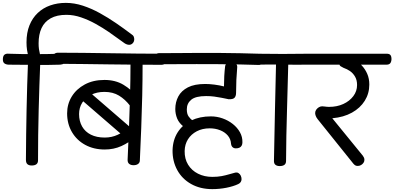

<svg xmlns="http://www.w3.org/2000/svg" viewBox="-64 -1137 2738 1333"><path d="M172 -705Q156 -705 146 -715.5Q136 -726 133 -741Q127 -767 123.5 -791Q120 -815 120 -843Q120 -910 140.5 -961Q161 -1012 198 -1047Q235 -1082 285 -1099.5Q335 -1117 393 -1117Q452 -1117 511.5 -1097.5Q571 -1078 629 -1046Q687 -1014 741.5 -976.5Q796 -939 845 -902Q861 -892 864.5 -882.5Q868 -873 868 -865Q868 -848 857.5 -837Q847 -826 833 -826Q817 -826 800.5 -837Q784 -848 760 -866Q732 -887 690.5 -915.5Q649 -944 600.5 -971Q552 -998 500 -1016Q448 -1034 397 -1034Q331 -1034 288 -1010Q245 -986 224.5 -942Q204 -898 204 -836Q204 -814 206.5 -796Q209 -778 214 -758Q214 -757 214 -755Q214 -753 214 -751Q214 -732 202 -718.5Q190 -705 172 -705ZM156 12Q137 12 126.5 3Q116 -6 116 -28Q117 -204 120.5 -375.5Q124 -547 131 -722Q132 -739 143 -748Q154 -757 173 -757Q216 -757 216 -719Q209 -544 204.5 -372Q200 -200 200 -24Q200 -5 188.5 3.5Q177 12 156 12ZM-5 -688Q-23 -689 -34 -697.5Q-45 -706 -44 -728Q-43 -751 -31.5 -758.5Q-20 -766 -3 -764Q176 -758 355 -764Q372 -766 382.5 -757.5Q393 -749 392 -726Q391 -704 380.5 -696.5Q370 -689 353 -688Q264 -685 174 -686.5Q84 -688 -5 -688Z M663 -99Q587 -99 528 -131Q469 -163 435.5 -220Q402 -277 402 -350Q402 -414 434 -466.5Q466 -519 524.5 -550.5Q583 -582 661 -582Q737 -582 793 -548.5Q849 -515 891 -462Q901 -450 901 -435Q901 -419 890 -403Q879 -387 864 -387Q856 -387 849.5 -392.5Q843 -398 838 -404Q805 -447 762.5 -473Q720 -499 661 -499Q608 -499 568 -478.5Q528 -458 506.5 -423.5Q485 -389 485 -345Q485 -296 506 -259Q527 -222 567 -202Q607 -182 663 -182Q712 -182 753.5 -201.5Q795 -221 829 -252Q837 -259 851 -259Q865 -259 876 -245Q887 -231 887 -215Q887 -205 883 -197Q879 -189 872 -184Q832 -147 779 -123Q726 -99 663 -99ZM806 -187Q802 -187 797.5 -189Q793 -191 790 -195L495 -450Q491 -455 488.5 -461.5Q486 -468 488 -475Q489 -483 496.5 -493Q504 -503 514.5 -510Q525 -517 532 -515Q537 -515 541.5 -512.5Q546 -510 548 -506L843 -251Q848 -247 849.5 -240.5Q851 -234 850 -226Q849 -219 841 -209Q833 -199 823.5 -192Q814 -185 806 -187ZM863 10Q844 10 832.5 0.5Q821 -9 822 -29Q827 -138 831.5 -250.5Q836 -363 839 -476Q842 -589 842 -697Q842 -715 854.5 -728.5Q867 -742 884 -742Q902 -742 914 -728.5Q926 -715 926 -696Q926 -587 923.5 -473.5Q921 -360 916.5 -246.5Q912 -133 907 -24Q907 -8 895 1Q883 10 863 10ZM1055 -687Q979 -687 886.5 -688Q794 -689 696.5 -690Q599 -691 508 -692.5Q417 -694 343 -694Q324 -694 314 -703Q304 -712 304 -734Q304 -757 315 -764.5Q326 -772 344 -771Q418 -771 509.5 -770Q601 -769 698 -767.5Q795 -766 887.5 -765Q980 -764 1055 -764Q1073 -765 1083.5 -757.5Q1094 -750 1094 -727Q1094 -705 1083.5 -696Q1073 -687 1055 -687Z M1410 176Q1326 176 1263 140.5Q1200 105 1166.5 43.5Q1133 -18 1134 -94Q1136 -166 1170 -219Q1204 -272 1263.5 -300.5Q1323 -329 1400 -329Q1442 -329 1481.5 -315Q1521 -301 1552.5 -276Q1584 -251 1602 -218.5Q1620 -186 1619 -149Q1619 -135 1613.5 -125.5Q1608 -116 1598 -111.5Q1588 -107 1573 -107Q1560 -107 1551 -115Q1542 -123 1540 -139Q1538 -172 1517.5 -196Q1497 -220 1464 -233Q1431 -246 1392 -246Q1341 -246 1302 -225.5Q1263 -205 1241 -170Q1219 -135 1218 -89Q1217 -34 1242 6.5Q1267 47 1311 69Q1355 91 1410 91Q1447 91 1475.5 85.5Q1504 80 1527 73Q1550 66 1567 62Q1581 58 1591.5 64.5Q1602 71 1607.5 82.5Q1613 94 1613 107Q1613 118 1607 127Q1601 136 1590 141Q1556 157 1508 166.5Q1460 176 1410 176ZM1242 -241Q1224 -241 1213 -256Q1179 -282 1166 -314Q1153 -346 1153 -380Q1153 -428 1174 -467.5Q1195 -507 1240.5 -530.5Q1286 -554 1361 -554Q1390 -554 1425 -549.5Q1460 -545 1491 -537Q1491 -572 1493 -608.5Q1495 -645 1499 -677Q1501 -691 1512.5 -698.5Q1524 -706 1540 -706Q1560 -706 1572 -696Q1584 -686 1583 -671Q1579 -627 1577 -582Q1575 -537 1575 -493Q1575 -471 1565 -459Q1555 -447 1524 -448Q1500 -453 1475 -458Q1450 -463 1423.5 -466.5Q1397 -470 1367 -470Q1294 -470 1263.5 -444.5Q1233 -419 1233 -378Q1233 -346 1245.5 -328.5Q1258 -311 1274 -299.5Q1290 -288 1300 -273Q1298 -264 1287.5 -256.5Q1277 -249 1264.5 -245Q1252 -241 1242 -241ZM1733 -686Q1674 -688 1602.5 -689.5Q1531 -691 1454 -691.5Q1377 -692 1301.5 -692Q1226 -692 1159 -691.5Q1092 -691 1040 -691Q1024 -691 1015.5 -701.5Q1007 -712 1007 -729Q1007 -746 1015.5 -757Q1024 -768 1040 -768Q1091 -768 1158.5 -768.5Q1226 -769 1301.5 -769.5Q1377 -770 1454 -769.5Q1531 -769 1603 -767.5Q1675 -766 1734 -764Q1766 -762 1766 -725Q1766 -704 1756.5 -695Q1747 -686 1733 -686Z M1878 16Q1859 16 1848 7Q1837 -2 1838 -23Q1841 -199 1845 -373Q1849 -547 1853 -722Q1854 -739 1865 -748Q1876 -757 1895 -757Q1917 -757 1927.5 -747.5Q1938 -738 1938 -719Q1934 -544 1928.5 -369.5Q1923 -195 1922 -20Q1922 -1 1910.5 7.5Q1899 16 1878 16ZM1717 -688Q1699 -688 1688 -697Q1677 -706 1678 -728Q1679 -751 1690.5 -758Q1702 -765 1719 -764Q1898 -761 2077 -764Q2094 -765 2104.5 -757Q2115 -749 2114 -726Q2113 -704 2102.5 -696.5Q2092 -689 2075 -688Q1986 -687 1896 -688.5Q1806 -690 1717 -688Z M2420 15Q2408 15 2401.5 10.5Q2395 6 2389 -1L2141 -310Q2131 -323 2127.5 -334Q2124 -345 2124 -352Q2124 -365 2131.5 -375.5Q2139 -386 2150 -392.5Q2161 -399 2173 -399Q2184 -399 2194.5 -397Q2205 -395 2221 -395Q2276 -395 2319.5 -415Q2363 -435 2389 -469.5Q2415 -504 2415 -547Q2415 -581 2401 -605Q2387 -629 2366 -643.5Q2345 -658 2323 -665Q2310 -671 2301 -677Q2292 -683 2292 -696Q2292 -729 2306 -741Q2320 -753 2345 -746Q2372 -739 2399 -722.5Q2426 -706 2449 -681Q2472 -656 2486 -623.5Q2500 -591 2500 -550Q2500 -488 2468.5 -437.5Q2437 -387 2379.5 -355Q2322 -323 2243 -316L2455 -56Q2460 -49 2463 -42.5Q2466 -36 2466 -27Q2466 -16 2459.5 -6.5Q2453 3 2442.5 9Q2432 15 2420 15ZM2061 -688Q2042 -688 2033.5 -698.5Q2025 -709 2026 -728Q2027 -748 2035.5 -756Q2044 -764 2063 -764H2621Q2639 -764 2646.5 -755Q2654 -746 2654 -726Q2653 -707 2645 -697.5Q2637 -688 2619 -688Z"/></svg>

Font: Playpen Sans Deva
Style: Regular
Weight: 400
Designer: Pooja Saxena, Gunjan Panchal, Laura Meseguer, Veronika Burian, José Scaglione
Foundry: TypeTogether
Version: Version 2.000